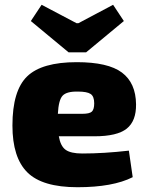

<svg xmlns="http://www.w3.org/2000/svg" viewBox="-20 -771 616 803"><path d="M267 -552 109 -683 154 -751 300 -674H308L453 -751L498 -683L340 -552ZM375 -201H226Q233 -160 254.5 -144.5Q276 -129 324 -129Q415 -129 519 -141L535 -30Q452 12 304 12Q157 12 94.5 -50Q32 -112 32 -246Q32 -392 93.5 -451.5Q155 -511 301 -511Q432 -511 490 -467.5Q548 -424 549 -335Q550 -265 510 -233Q470 -201 375 -201ZM222 -295H324Q355 -295 364.5 -304.5Q374 -314 374 -339Q374 -368 359 -378Q344 -388 306 -388Q259 -389 242 -371Q225 -353 222 -295Z"/></svg>

Font: Ezarion Extra Bold
Style: Regular
Weight: 800
Designer: Natanael Gama
Version: Version 1.001;PS 001.001;hotconv 1.0.70;makeotf.lib2.5.58329